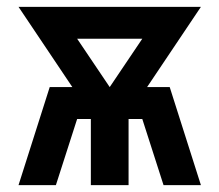

<svg xmlns="http://www.w3.org/2000/svg" viewBox="-20 -540 640 560"><path d="M34 0 125 -286H191L34 -520H566L409 -286H475L566 0H457L395 -193H355V0H245V-193H205L143 0ZM300 -286 395 -427H205Z"/></svg>

Font: Iosevka Custom Extended
Style: Bold
Weight: 700
Width: 7
Monospace: yes
Designer: Belleve Invis
Foundry: Belleve Invis
Version: Version 11.2.4; ttfautohint (v1.8.4)